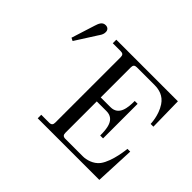

<svg xmlns="http://www.w3.org/2000/svg" viewBox="-150 -980 1230 1230"><g transform="rotate(45 465.0 -365.0)"><path d="M302 0H860L872 -268H847C847 -268 836 -145 790 -83C760 -44 709 -32 680 -32H520C501 -32 493 -41 493 -59V-344H581C658 -344 663 -264 663 -205H689V-518H663C663 -460 658 -380 581 -380H493V-653C493 -672 501 -680 520 -680H681C721 -680 767 -669 798 -622C838.2 -561.1 839 -486 839 -486H864L860 -712H302V-680H374C393 -680 401 -672 401 -653V-59C401 -41 393 -32 374 -32H302ZM90 -518 110 -508 198 -646C210 -664.9 220 -675 220 -699C220 -718 208 -730 188 -730C158 -730 148.5 -702.9 140 -676Z"/></g></svg>

Font: Old Standard
Style: Regular
Weight: 400
Designer: Alexey Kryukov <alexios@thessalonica.org.ru>
Version: Version 2.0